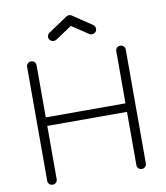

<svg xmlns="http://www.w3.org/2000/svg" viewBox="-106 -1111 1037 1198"><g transform="rotate(-10 412.5 -512.0)"><path d="M130 0Q117 0 108.5 -8.5Q100 -17 100 -30V-751Q100 -764 108.5 -772.5Q117 -781 130 -781Q143 -781 151.5 -772.5Q160 -764 160 -751V-421H665V-751Q665 -764 673.5 -772.5Q682 -781 695 -781Q707 -781 716 -772.5Q725 -764 725 -751V-30Q725 -17 716 -8.5Q707 0 695 0Q682 0 673.5 -8.5Q665 -17 665 -30V-367H160V-30Q160 -17 151.5 -8.5Q143 0 130 0ZM293 -882Q280 -882 270.5 -890.5Q261 -899 261 -912Q261 -929 277 -939L398 -1020Q406 -1024 413 -1024Q418 -1024 421.5 -1023Q425 -1022 428 -1020L549 -939Q565 -929 565 -912Q565 -899 556.5 -890.5Q548 -882 534 -882Q528 -882 524 -883.5Q520 -885 515 -888L413 -956L311 -888Q302 -882 293 -882Z"/></g></svg>

Font: ComfortaaLight
Style: Regular
Weight: 300
Designer: Johan Aakerlund
Foundry: Johan Aakerlund
Version: Version 3.104; ttfautohint (v1.8.1.43-b0c9)